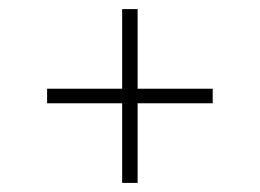

<svg xmlns="http://www.w3.org/2000/svg" viewBox="-20 -591 571 422"><path d="M248.5 -189V-364H83.5V-396H248.5V-571H282.5V-396H447.5V-364H282.5V-189Z"/></svg>

Font: Encode Sans Condensed Thin Thin
Style: Regular
Weight: 250
Version: Version 3.002